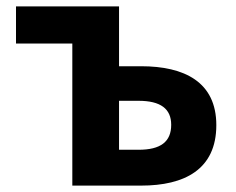

<svg xmlns="http://www.w3.org/2000/svg" viewBox="-20 -580 739 600"><path d="M206 0H421C556 0 656 -50 656 -189C656 -324 556 -373 421 -373H352V-560H30V-444H206ZM352 -112V-265H413C482 -265 515 -240 515 -190C515 -137 482 -112 413 -112Z"/></svg>

Font: Noto Sans T Chinese Bold
Style: Bold
Weight: 700
Designer: Ryoko NISHIZUKA (kana & ideographs); Paul D. Hunt (Latin, Greek & Cyrillic); Wenlong ZHANG (bopomofo); Sandoll Communica
Foundry: Adobe Systems Incorporated
Version: Version 1.000;PS 1;hotconv 1.0.78;makeotf.lib2.5.61930